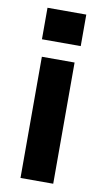

<svg xmlns="http://www.w3.org/2000/svg" viewBox="-82 -740 421 780"><g transform="rotate(10 128.5 -350.0)"><path d="M61 -500H196V0H61ZM49 -700H209V-570H49Z"/></g></svg>

Font: Uncut Sans Variable
Style: Regular
Weight: 400
Designer: Kasper Nordkvist
Foundry: UNCUT.wtf
Version: Version 1.303;Glyphs 3.1.2 (3151)